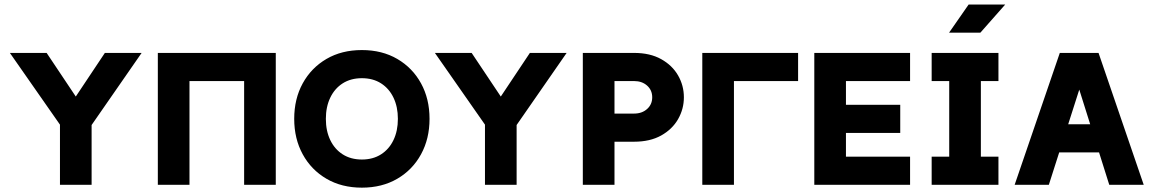

<svg xmlns="http://www.w3.org/2000/svg" viewBox="-20 -821 5125 853"><path d="M300.1 -190.3 334.6 -190.1 609.2 -585.9H445.9L316.7 -392.1L187.2 -585.9H23.9ZM246.4 0H387V-339.8H246.4Z M1205.2 -585.9H681.2V0H821.8V-460.7H1064.6V0H1205.2Z M1587.7 -112.3Q1538.5 -112.3 1502.5 -135.3Q1466.6 -158.2 1447.2 -198.9Q1427.7 -239.6 1427.7 -293Q1427.7 -346.3 1447.2 -387Q1466.6 -427.7 1502.5 -450.7Q1538.5 -473.6 1587.7 -473.6Q1637.1 -473.6 1672.9 -450.7Q1708.8 -427.7 1728.2 -387Q1747.7 -346.3 1747.7 -293Q1747.7 -239.6 1728.2 -198.9Q1708.8 -158.2 1672.9 -135.3Q1637.1 -112.3 1587.7 -112.3ZM1587.7 -598.6Q1497.9 -598.6 1430.3 -559.1Q1362.6 -519.5 1324.9 -450.7Q1287.1 -381.8 1287.1 -293Q1287.1 -204.6 1324.9 -135.5Q1362.6 -66.4 1430.3 -26.9Q1497.9 12.7 1587.7 12.7Q1677.4 12.7 1745.1 -26.9Q1812.8 -66.4 1850.5 -135.5Q1888.3 -204.6 1888.3 -293Q1888.3 -381.8 1850.5 -450.7Q1812.8 -519.5 1745.1 -559.1Q1677.4 -598.6 1587.7 -598.6Z M2188.3 -190.3 2222.8 -190.1 2497.4 -585.9H2334.1L2204.9 -392.1L2075.4 -585.9H1912.1ZM2134.6 0H2275.2V-339.8H2134.6Z M2710 -460.9H2797Q2832.2 -460.9 2854.9 -440.7Q2877.6 -420.4 2877.6 -388.7Q2877.6 -357.1 2854.9 -336.8Q2832.2 -316.4 2797 -316.4H2710ZM2569.3 0H2710V-191.4H2797Q2867.9 -191.4 2917.3 -219Q2966.7 -246.6 2992.5 -291.7Q3018.3 -336.9 3018.3 -388.7Q3018.3 -440.9 2992.5 -485.8Q2966.7 -530.8 2917.3 -558.3Q2867.9 -585.9 2797 -585.9H2569.3Z M3240.7 -324.2V-460.9H3525.7V-585.9H3100.1V0H3240.7V-119.1Z M3979.5 -355.5H3738.3V-460.9H4023.2V-585.9H3597.7V0H4023.2V-125H3738.3V-230.5H3979.5Z M4119.1 -585.9V-460.9H4197.1V-125H4119.1V0H4415.8V-125H4337.7V-460.9H4415.8V-585.9ZM4335.4 -675.8H4196.4L4283.3 -800.8H4445.8Z M4608.6 -269V-144H4930.8V-269ZM4774.9 -422.9 4908.1 0H5061.2L4860.5 -585.9H4688.4L4487.8 0H4639.7Z"/></svg>

Font: Giphurs SC
Style: Regular
Weight: 400
Version: Version 0.920